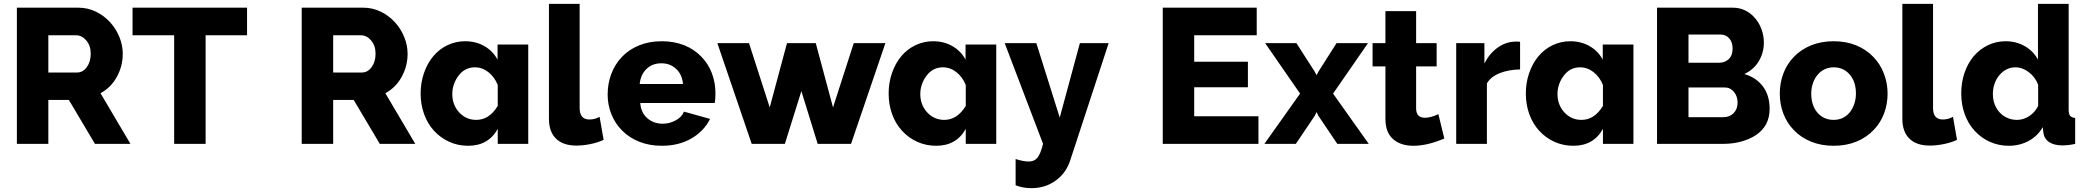

<svg xmlns="http://www.w3.org/2000/svg" viewBox="-20 -750 10874 1001"><path d="M232 -229H339L475 0H660L504 -264Q559 -294 589 -349Q620 -405 620 -470Q620 -514 602.5 -557Q585 -600 554 -634Q522 -669 479.5 -689.5Q437 -710 388 -710H68V0H232ZM377 -566Q407 -566 430 -539Q453 -512 453 -470Q453 -428 432.5 -400Q412 -372 382 -372H232V-566Z M671 -710V-566H888V0H1052V-566H1268V-710Z M1717 -229H1824L1960 0H2145L1989 -264Q2044 -294 2074 -349Q2105 -405 2105 -470Q2105 -514 2087.5 -557Q2070 -600 2039 -634Q2007 -669 1964.5 -689.5Q1922 -710 1873 -710H1553V0H1717ZM1862 -566Q1892 -566 1915 -539Q1938 -512 1938 -470Q1938 -428 1917.5 -400Q1897 -372 1867 -372H1717V-566Z M2575 -78V0H2734V-518H2574V-439Q2550 -484 2505.5 -509.5Q2461 -535 2405 -535Q2356 -535 2313 -514.5Q2270 -494 2239 -457Q2208 -420 2190.5 -369.5Q2173 -319 2173 -263Q2173 -205 2191 -155Q2209 -105 2243 -68Q2277 -31 2322.5 -10.5Q2368 10 2421 10Q2526 10 2575 -78ZM2463 -125Q2410 -125 2374 -164Q2338 -203 2338 -260Q2338 -287 2347 -312Q2356 -337 2372 -357Q2404 -399 2456 -399Q2494 -399 2526 -374Q2558 -349 2575 -307V-198Q2531 -125 2463 -125Z M2985 9Q3020 9 3059 1Q3098 -7 3127 -21L3106 -141Q3081 -127 3053 -127Q3002 -127 3002 -187V-730H2842V-131Q2842 -63 2879 -27Q2916 9 2985 9Z M3682 -130 3546 -168Q3535 -140 3503 -122.5Q3471 -105 3435 -105Q3388 -105 3355 -133.5Q3322 -162 3318 -213H3706Q3710 -230 3710 -264Q3710 -319 3691.5 -368Q3673 -417 3637 -454Q3600 -493 3547.5 -514Q3495 -535 3430 -535Q3365 -535 3312 -513.5Q3259 -492 3222 -453Q3186 -415 3167 -364.5Q3148 -314 3148 -257Q3148 -203 3167.5 -154.5Q3187 -106 3223 -70Q3260 -32 3313 -11Q3366 10 3430 10Q3519 10 3584.5 -28Q3650 -66 3682 -130ZM3428 -420Q3474 -420 3505 -391Q3536 -362 3541 -312H3315Q3320 -361 3350.5 -390.5Q3381 -420 3428 -420Z M4596 -525H4431L4323 -190L4233 -525H4083L3993 -190L3885 -525H3720L3899 0H4072L4158 -275L4243 0H4417Z M5015 -78V0H5174V-518H5014V-439Q4990 -484 4945.5 -509.5Q4901 -535 4845 -535Q4796 -535 4753 -514.5Q4710 -494 4679 -457Q4648 -420 4630.5 -369.5Q4613 -319 4613 -263Q4613 -205 4631 -155Q4649 -105 4683 -68Q4717 -31 4762.5 -10.5Q4808 10 4861 10Q4966 10 5015 -78ZM4903 -125Q4850 -125 4814 -164Q4778 -203 4778 -260Q4778 -287 4787 -312Q4796 -337 4812 -357Q4844 -399 4896 -399Q4934 -399 4966 -374Q4998 -349 5015 -307V-198Q4971 -125 4903 -125Z M5357 231Q5430 231 5484.5 191Q5539 151 5560 85L5760 -525H5610L5505 -137L5383 -525H5218L5418 0Q5405 52 5389 72Q5373 92 5344 92Q5314 92 5275 79V216Q5313 231 5357 231Z M6206 -295H6486V-428H6206V-566H6532V-710H6042V0H6541V-144H6206Z M6758 -262 6572 0H6736L6835 -147L6844 -166L6853 -147L6952 0H7116L6930 -262L7112 -525H6948L6854 -377L6844 -358L6834 -377L6739 -525H6576Z M7409 -136Q7363 -136 7363 -185V-404H7470V-525H7363V-692H7203V-525H7136V-404H7203V-130Q7203 -57 7246 -22Q7285 10 7349 10Q7422 10 7510 -28L7479 -155Q7439 -136 7409 -136Z M7895 -533H7879Q7831 -532 7788.5 -502Q7746 -472 7719 -419V-525H7572V0H7732V-315Q7752 -350 7798.5 -368.5Q7845 -387 7905 -388V-532Q7902 -533 7895 -533Z M8337 -78V0H8496V-518H8336V-439Q8312 -484 8267.5 -509.5Q8223 -535 8167 -535Q8118 -535 8075 -514.5Q8032 -494 8001 -457Q7970 -420 7952.5 -369.5Q7935 -319 7935 -263Q7935 -205 7953 -155Q7971 -105 8005 -68Q8039 -31 8084.5 -10.5Q8130 10 8183 10Q8288 10 8337 -78ZM8225 -125Q8172 -125 8136 -164Q8100 -203 8100 -260Q8100 -287 8109 -312Q8118 -337 8134 -357Q8166 -399 8218 -399Q8256 -399 8288 -374Q8320 -349 8337 -307V-198Q8293 -125 8225 -125Z M9074 -364Q9123 -387 9149.5 -431Q9176 -475 9176 -528Q9176 -562 9164.5 -595Q9153 -628 9132 -653Q9110 -680 9080 -695Q9050 -710 9014 -710H8619V0H8965Q9014 0 9058 -12Q9102 -24 9135 -46Q9206 -94 9206 -182Q9206 -253 9171 -299.5Q9136 -346 9074 -364ZM9013 -497Q9013 -461 8993 -442Q8973 -423 8944 -423H8783V-570H8950Q8977 -570 8995 -550.5Q9013 -531 9013 -497ZM8965 -139H8783V-294H8972Q9001 -294 9020 -271Q9039 -248 9039 -215Q9039 -181 9018 -160Q8997 -139 8965 -139Z M9748 -72Q9784 -109 9802.5 -158Q9821 -207 9821 -262Q9821 -316 9802 -366Q9783 -416 9747 -453Q9710 -492 9657.5 -513.5Q9605 -535 9540 -535Q9475 -535 9422 -513.5Q9369 -492 9332 -453Q9296 -416 9277.5 -366.5Q9259 -317 9259 -262Q9259 -207 9277.5 -158Q9296 -109 9332 -72Q9369 -33 9422 -11.5Q9475 10 9540 10Q9605 10 9658 -11.5Q9711 -33 9748 -72ZM9457 -361Q9472 -379 9493.5 -389Q9515 -399 9540 -399Q9591 -399 9623.5 -361.5Q9656 -324 9656 -262Q9656 -233 9647 -207.5Q9638 -182 9623 -163Q9590 -125 9540 -125Q9488 -125 9455.5 -162.5Q9423 -200 9423 -262Q9423 -291 9432 -317Q9441 -343 9457 -361Z M10041 9Q10076 9 10115 1Q10154 -7 10183 -21L10162 -141Q10137 -127 10109 -127Q10058 -127 10058 -187V-730H9898V-131Q9898 -63 9935 -27Q9972 9 10041 9Z M10630 -87 10633 -60Q10637 -27 10663 -9.5Q10689 8 10731 8Q10766 8 10799 0V-135Q10780 -137 10772.5 -146.5Q10765 -156 10765 -180V-730H10605V-439Q10581 -484 10536 -509.5Q10491 -535 10437 -535Q10387 -535 10344.5 -514.5Q10302 -494 10270 -457Q10239 -420 10222 -370Q10205 -320 10205 -263Q10205 -205 10223 -155Q10241 -105 10275 -68Q10309 -31 10354.5 -10.5Q10400 10 10453 10Q10509 10 10556 -15Q10603 -40 10630 -87ZM10406 -163Q10370 -202 10370 -260Q10370 -288 10378.5 -313Q10387 -338 10403 -357Q10438 -399 10488 -399Q10524 -399 10557.5 -373.5Q10591 -348 10606 -308V-198Q10590 -165 10560 -145Q10530 -125 10496 -125Q10469 -125 10446 -135Q10423 -145 10406 -163Z"/></svg>

Font: RT Raleway ExtraBold
Style: Regular
Weight: 400
Designer: Matt McInerney, Pablo Impallari, Rodrigo Fuenzalida — Edited by Milan Moffatt in April 2016
Foundry: Matt McInerney, Pablo Impallari, Rodrigo Fuenzalida — Edited by Milan Moffatt in April 2016
Version: Version 3.001